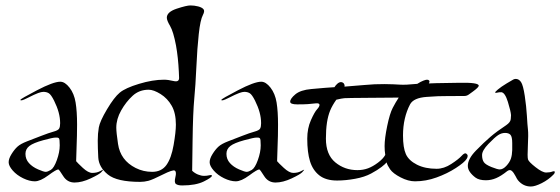

<svg xmlns="http://www.w3.org/2000/svg" viewBox="-20 -660 2051 703"><path d="M262.2 -203.6Q262.2 -185.1 261.7 -163.1L258.8 -69.8Q263.7 -63.5 283.4 -45.2Q303.2 -26.9 317.9 -26.9Q334.5 -26.9 346.2 -33.2Q357.9 -39.6 357.9 -38.6Q357.9 -37.6 351.1 -29.8Q344.2 -22 312 -6.8Q279.8 8.3 252.9 8.3Q226.1 8.3 211.2 -15.6Q196.3 -39.6 193.4 -39.6Q186 -39.6 156.7 -17.8Q127.4 3.9 107.4 3.9Q87.9 3.9 64.7 -7.3Q41.5 -18.6 26.6 -35.6Q11.7 -52.7 11.7 -65.9Q11.7 -79.1 22.2 -95.9Q32.7 -112.8 43.9 -123Q55.2 -133.3 79.3 -142.6Q103.5 -151.9 131.1 -162.6Q158.7 -173.3 175.8 -178Q192.9 -182.6 196.5 -189.2Q200.2 -195.8 200.2 -209Q200.2 -228.5 194.6 -249Q189 -269.5 178 -291.5Q167 -313.5 158.7 -318.6Q150.4 -323.7 138.7 -323.7Q131.8 -323.7 119.6 -319.3Q107.4 -314.9 81.1 -301.5Q54.7 -288.1 54.7 -294.4Q54.7 -297.9 115 -329.3Q175.3 -360.8 200.7 -360.8Q217.8 -360.8 234.6 -339.1Q251.5 -317.4 256.8 -284.9Q262.2 -252.4 262.2 -203.6ZM198.7 -127.9Q198.7 -150.9 195.8 -153.6Q192.9 -156.2 189.5 -156.2Q186 -156.2 182.1 -156.2Q173.8 -156.2 137.9 -146.5Q102.1 -136.7 87.6 -125.5Q73.2 -114.3 73.2 -96.7Q73.2 -77.1 85.9 -63Q98.6 -48.8 119.4 -39.8Q140.1 -30.8 147 -30.8Q154.3 -30.8 166 -37.8Q177.7 -44.9 188.2 -74Q198.7 -103 198.7 -127.9Z M755.9 -16.6Q755.9 -10.3 726.3 4.4Q696.8 19 647 19Q631.8 19 624.5 13.9Q617.2 8.8 622.1 -11Q627 -30.8 620.1 -35.2Q613.3 -39.6 575.9 -20.8Q538.6 -2 523.4 2Q508.3 5.9 493.2 5.9Q408.2 5.9 375 -21Q341.8 -47.9 339.8 -83.5Q337.9 -119.1 337.9 -145Q337.9 -170.9 341.8 -193.4Q345.7 -215.8 371.8 -259.8Q397.9 -303.7 418.5 -320.8Q439 -337.9 489 -353Q539.1 -368.2 580.6 -368.2Q595.2 -368.2 615.7 -363.3Q636.7 -358.4 635.7 -376L634.8 -397.5Q632.3 -449.7 624.5 -493.2Q614.7 -544.9 602.8 -564.9Q590.8 -585 590.8 -595.2Q590.8 -616.2 627 -628.2Q663.1 -640.1 677.2 -640.1Q691.4 -640.1 705.6 -636.5Q719.7 -632.8 725.1 -626.2Q730.5 -619.6 723.1 -605.5Q713.4 -587.4 707.8 -535.6Q702.1 -483.9 699 -414.6Q695.8 -345.2 691.4 -299.8Q686.5 -248.5 685.1 -144.5L683.6 -34.7Q692.9 -25.9 704.8 -21Q716.8 -16.1 727.1 -16.1Q737.3 -16.1 746.6 -18.3Q755.9 -20.5 755.9 -16.6ZM624 -203.6Q624 -246.1 608.6 -272.9Q593.3 -299.8 567.9 -315.7Q542.5 -331.5 524.4 -331.5Q489.7 -331.5 465.6 -309.3Q441.4 -287.1 423.6 -255.6Q405.8 -224.1 405.8 -192.4Q405.8 -175.8 412.1 -133.3Q416.5 -103 432.6 -81.1Q448.7 -59.1 476.8 -44.9Q504.9 -30.8 537.1 -30.8Q571.3 -30.8 589.4 -55.9Q607.4 -81.1 615.7 -129.2Q624 -177.2 624 -203.6Z M998 -203.6Q998 -185.1 997.6 -163.1L994.6 -69.8Q999.5 -63.5 1019.3 -45.2Q1039.1 -26.9 1053.7 -26.9Q1070.3 -26.9 1082 -33.2Q1093.8 -39.6 1093.8 -38.6Q1093.8 -37.6 1086.9 -29.8Q1080.1 -22 1047.9 -6.8Q1015.6 8.3 988.8 8.3Q961.9 8.3 947 -15.6Q932.1 -39.6 929.2 -39.6Q921.9 -39.6 892.6 -17.8Q863.3 3.9 843.3 3.9Q823.7 3.9 800.5 -7.3Q777.3 -18.6 762.5 -35.6Q747.6 -52.7 747.6 -65.9Q747.6 -79.1 758.1 -95.9Q768.6 -112.8 779.8 -123Q791 -133.3 815.2 -142.6Q839.4 -151.9 866.9 -162.6Q894.5 -173.3 911.6 -178Q928.7 -182.6 932.4 -189.2Q936 -195.8 936 -209Q936 -228.5 930.4 -249Q924.8 -269.5 913.8 -291.5Q902.8 -313.5 894.5 -318.6Q886.2 -323.7 874.5 -323.7Q867.7 -323.7 855.5 -319.3Q843.3 -314.9 816.9 -301.5Q790.5 -288.1 790.5 -294.4Q790.5 -297.9 850.8 -329.3Q911.1 -360.8 936.5 -360.8Q953.6 -360.8 970.5 -339.1Q987.3 -317.4 992.7 -284.9Q998 -252.4 998 -203.6ZM934.6 -127.9Q934.6 -150.9 931.6 -153.6Q928.7 -156.2 925.3 -156.2Q921.9 -156.2 918 -156.2Q909.7 -156.2 873.8 -146.5Q837.9 -136.7 823.5 -125.5Q809.1 -114.3 809.1 -96.7Q809.1 -77.1 821.8 -63Q834.5 -48.8 855.2 -39.8Q876 -30.8 882.8 -30.8Q890.1 -30.8 901.9 -37.8Q913.6 -44.9 924.1 -74Q934.6 -103 934.6 -127.9Z M1732.9 -346.2Q1732.9 -340.3 1711.4 -324.7L1697.3 -314.5Q1689.5 -308.6 1680.7 -308.6L1606.9 -308.1Q1590.3 -308.6 1542.2 -305.2Q1494.1 -301.8 1481.4 -277.8Q1468.8 -253.9 1462.2 -225.3Q1455.6 -196.8 1455.6 -164.1Q1455.6 -119.1 1466.1 -95.7Q1476.6 -72.3 1506.6 -57.1Q1536.6 -42 1578.6 -42Q1605.5 -42 1632.3 -59.6Q1659.2 -77.1 1670.2 -89.4Q1681.2 -101.6 1687 -97.7Q1696.8 -91.3 1688.7 -78.4Q1680.7 -65.4 1649.2 -44.9Q1617.7 -24.4 1578.6 -10.3Q1539.6 3.9 1499.5 3.9Q1474.6 3.9 1446.8 -10.5Q1418.9 -24.9 1408.4 -40Q1397.9 -55.2 1395.5 -65.4Q1391.6 -60.1 1377.2 -48.8Q1362.8 -37.6 1338.9 -24.7Q1314.9 -11.7 1280.3 -5.4Q1245.6 1 1214.4 1Q1172.9 1 1148.9 -18.1Q1125 -37.1 1115 -69.8Q1105 -102.5 1105 -152.3Q1105 -189.9 1118.4 -220Q1131.8 -250 1140.9 -259.8Q1149.9 -269.5 1149.9 -275.9Q1149.9 -283.2 1135.3 -281.5Q1120.6 -279.8 1107.4 -278.8Q1094.2 -277.8 1068.4 -277.8Q1042.5 -277.8 1042.5 -287.6Q1042.5 -298.8 1061.5 -314.7Q1080.6 -330.6 1119.9 -334Q1159.2 -337.4 1170.2 -338.4Q1181.2 -339.4 1204.6 -340.8Q1209 -348.1 1215.6 -353.8Q1222.2 -359.4 1228.5 -359.4Q1231 -359.4 1234.9 -357.7Q1238.8 -356 1240.7 -351.1Q1242.7 -346.2 1241.2 -342.8Q1271 -344.7 1312 -348.6Q1353 -352.5 1388.2 -352.1Q1423.3 -351.6 1443.8 -350.1Q1464.4 -348.6 1507.8 -353Q1521 -361.3 1530 -364.7Q1539.1 -368.2 1543.5 -368.2Q1548.3 -368.2 1551.3 -365.2Q1554.2 -362.3 1550.3 -354.5L1577.6 -355.5L1661.6 -356.9Q1732.9 -358.4 1732.9 -346.2ZM1388.2 -125Q1388.2 -152.8 1397.7 -198.7Q1407.2 -244.6 1418 -265.1Q1428.7 -285.6 1439.9 -302.7Q1408.7 -302.2 1329.3 -301.8Q1250 -301.3 1241 -300.5Q1231.9 -299.8 1211.4 -294.9Q1196.8 -274.4 1189 -255.6Q1181.2 -236.8 1177.2 -211.2Q1173.3 -185.5 1173.3 -152.3Q1173.3 -93.8 1207.8 -65.4Q1242.2 -37.1 1288.6 -37.1Q1309.6 -37.1 1327.4 -43.7Q1345.2 -50.3 1364 -64.5Q1382.8 -78.6 1390.6 -92.8Q1388.2 -107.4 1388.2 -125Z M1868.2 -371.1Q1879.9 -371.1 1887.7 -359.6Q1895.5 -348.1 1901.4 -309.1Q1907.2 -270 1909.2 -236.3Q1911.1 -202.6 1913.1 -185.3Q1915 -168 1912.8 -126.5Q1910.6 -85 1913.3 -76.2Q1916 -67.4 1940.9 -47.9Q1965.8 -28.3 1979.7 -28.3Q1993.7 -28.3 2003.4 -32.2Q2006.3 -33.2 2008.8 -33.2Q2011.2 -33.2 2011.2 -29.3Q2011.2 -25.4 2006.3 -20.5Q1988.3 -2 1963.6 10.5Q1939 22.9 1923.8 22.9Q1895.5 22.9 1876.5 0Q1873.5 -3.4 1867.2 -15.9Q1860.8 -28.3 1854 -34.2Q1847.2 -40.5 1837.4 -33.7Q1814.9 -15.6 1796.6 -7.8Q1778.3 0 1759.3 0Q1734.4 0 1721.4 -9.5Q1708.5 -19 1700.7 -30Q1692.9 -41 1692.9 -52.7Q1692.9 -78.1 1722.4 -108.4Q1752 -138.7 1775.6 -158.9Q1799.3 -179.2 1833.5 -201.7Q1849.1 -212.4 1850.1 -223.9Q1851.1 -235.4 1851.1 -238.3Q1850.1 -252.9 1839.6 -286.9Q1829.1 -320.8 1815.9 -322.3Q1810.1 -323.2 1797.9 -320.3Q1794.9 -319.3 1793.2 -321Q1791.5 -322.8 1803.2 -332.5Q1814.9 -342.3 1835 -354.5Q1855 -366.7 1859.6 -368.9Q1864.3 -371.1 1868.2 -371.1ZM1855.5 -110.4Q1855.5 -113.3 1855.5 -136.2Q1855.5 -159.2 1849.1 -166.3Q1842.8 -173.3 1829.3 -173.3Q1815.9 -173.3 1803.5 -165Q1791 -156.7 1768.1 -132.8Q1745.1 -108.9 1745.1 -92.3Q1745.1 -75.7 1751.5 -66.4Q1757.8 -57.1 1779.8 -48.3Q1801.8 -39.6 1809.6 -39.6Q1821.8 -39.6 1834 -52.7Q1846.2 -65.9 1850.6 -79.1Q1855 -92.3 1855.5 -110.4Z"/></svg>

Font: Eadui
Style: Medium
Weight: 500
Designer: Peter S. Baker
Version: Version 1.1